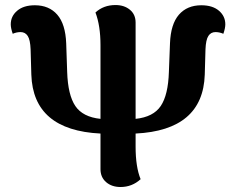

<svg xmlns="http://www.w3.org/2000/svg" viewBox="-20 -731 942 766"><path d="M460.9 15.1Q425.8 15.1 403.3 -4.4Q380.9 -23.9 380.9 -56.2V-198.2Q112.3 -211.4 105 -433.1L102.1 -534.2Q100.6 -572.3 90.6 -587.6Q80.6 -603 62 -603Q45.9 -603 30.8 -596.2Q22.9 -618.7 22.9 -633.8Q22.9 -666.5 48.6 -688.2Q74.2 -710 119.1 -710Q175.8 -710 208.5 -672.4Q241.2 -634.8 244.1 -558.1L248 -443.8Q251 -352.1 280.5 -308.1Q310.1 -264.2 380.9 -256.8V-550.8Q380.9 -628.4 360.8 -681.2Q393.1 -710.9 440.9 -710.9Q475.6 -710.9 498.3 -692.1Q521 -673.3 521 -641.1V-256.8Q591.8 -264.2 621.3 -308.1Q650.9 -352.1 653.8 -443.8L658.2 -558.1Q661.1 -634.8 693.8 -672.4Q726.6 -710 783.2 -710Q828.1 -710 853.5 -688.2Q878.9 -666.5 878.9 -633.8Q878.9 -618.7 871.1 -596.2Q855.5 -603 839.8 -603Q821.3 -603 811.3 -587.6Q801.3 -572.3 799.8 -534.2L796.9 -433.1Q789.6 -211.4 521 -198.2V-146Q521 -64.9 541 -16.1Q506.8 15.1 460.9 15.1Z"/></svg>

Font: Arima
Style: Bold
Weight: 700
Designer: Joana Correia and Natanael Gama
Foundry: NDISCOVER
Version: Version 1.100;Glyphs 3.1.2 (3151)